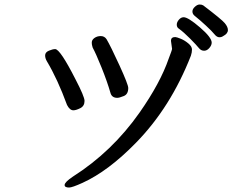

<svg xmlns="http://www.w3.org/2000/svg" viewBox="-20 -818 1040 856"><path d="M307.1 -326.2Q291 -326.2 278.8 -350.1Q236.8 -464.8 189 -544.9Q181.2 -558.1 181.2 -570.8Q181.2 -585 198 -592Q214.8 -599.1 226.1 -599.1Q248 -599.1 315.9 -465.8Q356.9 -387.2 356.9 -368.2Q356.9 -345.2 337.9 -335.7Q318.8 -326.2 307.1 -326.2ZM288.1 18.1Q268.1 18.1 268.1 6.8Q268.1 -5.9 305.2 -30.8Q480 -142.1 602.1 -315.9Q694.8 -448.2 731.9 -556.2Q747.1 -595.2 747.1 -600.1L742.2 -636.2Q742.2 -652.8 761.2 -652.8Q767.1 -652.8 785.2 -645.5Q803.2 -638.2 819.6 -624.5Q835.9 -610.8 835.9 -597.2Q835.9 -584 831.1 -569.8Q741.2 -339.8 585.9 -181.2Q462.9 -55.2 348.1 -2.9Q301.8 18.1 288.1 18.1ZM502.9 -381.8Q478 -381.8 472.2 -404.8Q458 -454.1 433.1 -516.1Q408.2 -578.1 393.1 -606Q392.1 -610.8 390.6 -615.5Q389.2 -620.1 389.2 -628.9Q389.2 -640.1 401.1 -648.7Q413.1 -657.2 429.2 -657.2Q445.8 -657.2 455.1 -643.1Q473.1 -612.8 512.5 -526.9Q551.8 -440.9 551.8 -425.8Q551.8 -397.9 532 -389.9Q512.2 -381.8 502.9 -381.8ZM890.1 -591.8Q876 -591.8 866.5 -604Q856.9 -616.2 827.9 -645.5Q798.8 -674.8 777.8 -689.9Q768.1 -695.8 768.1 -708Q768.1 -719.2 777.6 -730.2Q787.1 -741.2 798.8 -741.2Q818.8 -741.2 871.3 -696Q923.8 -650.9 923.8 -627.9Q923.8 -616.2 913.3 -604Q902.8 -591.8 890.1 -591.8ZM958 -651.9Q946.8 -651.9 936.3 -665Q925.8 -678.2 898.4 -703.6Q871.1 -729 847.2 -748Q837.9 -755.9 837.9 -766.8Q837.9 -777.8 848.9 -787.8Q859.9 -797.9 869.9 -797.9Q879.9 -797.9 886.2 -793.9Q967.8 -731.9 981.9 -715.1Q996.1 -698.2 996.1 -684.1Q996.1 -668 975.1 -657.2Q967.8 -651.9 958 -651.9Z"/></svg>

Font: LXGW WenKai Mono GB Screen
Style: Regular
Weight: 400
Monospace: yes
Designer: LXGW / Fontworks Inc.
Foundry: LXGW / Fontworks Inc.
Version: Version 1.510;January 18,2025